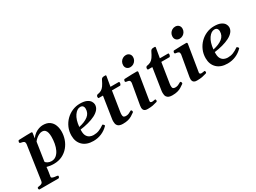

<svg xmlns="http://www.w3.org/2000/svg" viewBox="-98 -1514 3327 2493"><g transform="rotate(-30 1565.5 -267.5)"><path d="M-35.6 208Q-42.5 208 -45.7 201.4Q-48.8 194.8 -48.8 189.5Q-48.8 178.2 -43.7 174.6Q-38.6 170.9 -29.3 169.9Q-17.1 168.5 -2.7 165.5Q11.7 162.6 23.2 153.8Q34.7 145 37.1 125L110.8 -379.9Q111.3 -383.3 111.6 -386.5Q111.8 -389.6 111.8 -392.6Q111.8 -414.6 101.1 -423.1Q90.3 -431.6 76.2 -434.1Q62 -436.5 51.3 -439.5Q44.9 -441.4 41 -445.1Q37.1 -448.7 37.1 -457Q37.6 -461.4 41.3 -471.4Q44.9 -481.4 52.2 -481.9Q114.3 -484.9 164.1 -485.8Q213.9 -486.8 240.2 -486.8Q244.1 -486.8 248.3 -483.9Q252.4 -481 252.4 -472.2L241.2 -397Q265.1 -431.6 295.2 -452.9Q325.2 -474.1 356.9 -484.4Q388.7 -494.6 416 -494.6Q479.5 -494.6 517.1 -467Q554.7 -439.5 571 -395.5Q587.4 -351.6 587.4 -301.8Q587.4 -243.7 568.4 -187.5Q549.3 -131.3 511.5 -85.7Q473.6 -40 418.5 -12.7Q363.3 14.6 291.5 14.6Q262.2 14.6 236.1 10.7Q210 6.8 187 0.5L181.6 52.7L168 140.1Q167.5 149.9 180.4 156Q193.4 162.1 212.4 165Q231.4 168 250.5 169.9Q264.6 171.4 264.6 183.1Q264.6 189.5 259.8 198.7Q254.9 208 244.6 208ZM283.2 -31.7Q324.7 -31.7 354.2 -55.7Q383.8 -79.6 402.8 -119.4Q421.9 -159.2 430.7 -208Q439.5 -256.8 439.5 -306.6Q439.5 -341.8 432.6 -368.9Q425.8 -396 409.4 -411.4Q393.1 -426.8 363.8 -426.8Q341.8 -426.8 318.1 -415Q294.4 -403.3 273.7 -385.5Q252.9 -367.7 239.7 -348.6L197.8 -72.8Q202.6 -58.1 228 -44.9Q253.4 -31.7 283.2 -31.7Z M1138.2 -386.7Q1138.2 -346.7 1111.8 -315.2Q1085.4 -283.7 1039.8 -260.7Q994.1 -237.8 935.8 -222.2Q877.4 -206.5 813.5 -198.7Q813 -193.4 813 -187.5Q813 -181.6 813 -175.8Q813 -128.9 829.6 -101.8Q846.2 -74.7 872.1 -63.2Q897.9 -51.8 925.3 -51.8Q970.7 -51.8 1007.6 -66.4Q1044.4 -81.1 1083.5 -108.4Q1085.9 -109.9 1087.9 -111.3Q1089.8 -112.8 1092.3 -111.8Q1096.2 -110.8 1103.8 -102.8Q1111.3 -94.7 1112.3 -89.4Q1112.3 -88.4 1112.8 -87.9Q1113.3 -87.4 1113.3 -86.4Q1113.3 -84.5 1112.1 -83Q1110.8 -81.5 1109.9 -80.1Q1067.4 -35.6 1009.8 -10.7Q952.1 14.2 886.2 14.2Q783.7 14.2 727.1 -41Q670.4 -96.2 670.4 -188Q670.4 -253.4 694.8 -309.3Q719.2 -365.2 761.2 -407Q803.2 -448.7 857.4 -471.9Q911.6 -495.1 971.7 -495.1Q1034.7 -495.1 1071.3 -477.8Q1107.9 -460.4 1123 -435.1Q1138.2 -409.7 1138.2 -386.7ZM954.1 -455.6Q906.2 -455.6 865.7 -397.9Q825.2 -340.3 815.4 -236.3Q904.8 -255.4 955.8 -294.9Q1006.8 -334.5 1006.3 -401.9Q1006.3 -424.8 993.9 -440.2Q981.4 -455.6 954.1 -455.6Z M1327.6 12.7Q1300.3 12.7 1278.8 5.1Q1257.3 -2.4 1245.1 -22Q1232.9 -41.5 1232.9 -77.6Q1232.9 -85 1233.4 -92.8Q1233.9 -100.6 1234.9 -108.9L1285.2 -435.5H1222.2Q1217.3 -436 1215.3 -442.4Q1213.4 -448.7 1213.4 -454.6Q1213.4 -465.8 1219.5 -474.1Q1225.6 -482.4 1231.9 -483.9Q1266.6 -488.8 1290.3 -501.7Q1314 -514.6 1334 -543Q1354 -571.3 1377.9 -621.6Q1384.8 -635.3 1395.3 -640.9Q1405.8 -646.5 1422.9 -646.5H1441.9Q1447.8 -646.5 1450.7 -643.1Q1453.6 -639.6 1452.6 -635.7L1426.8 -485.4H1550.3Q1556.2 -484.9 1557.9 -480.2Q1559.6 -475.6 1559.6 -469.7Q1559.6 -458.5 1554.4 -448.2Q1549.3 -438 1543.5 -435.5H1419.9L1373 -137.2Q1371.6 -127.4 1370.8 -119.4Q1370.1 -111.3 1370.1 -104Q1370.1 -70.8 1383.5 -63.7Q1397 -56.6 1412.1 -56.6Q1436.5 -56.6 1454.6 -64.2Q1472.7 -71.8 1484.6 -79.6Q1496.6 -87.4 1502 -87.4Q1508.8 -87.4 1512.9 -79.8Q1517.1 -72.3 1517.1 -64Q1517.1 -55.7 1511.7 -51.8Q1485.8 -32.7 1461.4 -18.3Q1437 -3.9 1405.5 4.4Q1374 12.7 1327.6 12.7Z M1700.7 6.3Q1672.4 6.3 1658.4 -3.4Q1644.5 -13.2 1639.9 -25.9Q1635.3 -38.6 1635.3 -47.9Q1635.3 -66.4 1637.7 -80.1L1690.4 -383.3Q1691.4 -387.7 1691.7 -391.1Q1691.9 -394.5 1691.9 -397.9Q1691.9 -419.9 1680.9 -427.7Q1669.9 -435.5 1655.8 -436.8Q1641.6 -438 1630.9 -440.9Q1626 -443.4 1623.5 -447.3Q1621.1 -451.2 1622.1 -460.4Q1623 -466.3 1627 -473.9Q1630.9 -481.4 1636.7 -481.9Q1698.7 -485.8 1748.5 -486.3Q1798.3 -486.8 1824.7 -486.8Q1828.6 -486.8 1833 -482.9Q1837.4 -479 1836.4 -467.3L1772 -69.8Q1772 -55.7 1780.5 -51.3Q1789.1 -46.9 1801.8 -46.9Q1812.5 -46.9 1825.2 -50Q1837.9 -53.2 1844.2 -53.2Q1850.6 -53.2 1853.3 -46.9Q1856 -40.5 1856 -32.7Q1856 -20.5 1844.2 -16.1Q1811 -5.9 1780 0.2Q1749 6.3 1700.7 6.3ZM1778.8 -576.7Q1748 -576.7 1728.5 -595.7Q1709 -614.7 1709 -645.5Q1709 -673.3 1721.9 -695.3Q1734.9 -717.3 1756.8 -730Q1778.8 -742.7 1803.7 -742.7Q1835 -742.7 1854.7 -723.4Q1874.5 -704.1 1874.5 -673.3Q1874.5 -646.5 1861.3 -624.5Q1848.1 -602.5 1826.4 -589.6Q1804.7 -576.7 1778.8 -576.7Z M2067.9 12.7Q2040.5 12.7 2019 5.1Q1997.6 -2.4 1985.4 -22Q1973.1 -41.5 1973.1 -77.6Q1973.1 -85 1973.6 -92.8Q1974.1 -100.6 1975.1 -108.9L2025.4 -435.5H1962.4Q1957.5 -436 1955.6 -442.4Q1953.6 -448.7 1953.6 -454.6Q1953.6 -465.8 1959.7 -474.1Q1965.8 -482.4 1972.2 -483.9Q2006.8 -488.8 2030.5 -501.7Q2054.2 -514.6 2074.2 -543Q2094.2 -571.3 2118.2 -621.6Q2125 -635.3 2135.5 -640.9Q2146 -646.5 2163.1 -646.5H2182.1Q2188 -646.5 2190.9 -643.1Q2193.8 -639.6 2192.9 -635.7L2167 -485.4H2290.5Q2296.4 -484.9 2298.1 -480.2Q2299.8 -475.6 2299.8 -469.7Q2299.8 -458.5 2294.7 -448.2Q2289.6 -438 2283.7 -435.5H2160.2L2113.3 -137.2Q2111.8 -127.4 2111.1 -119.4Q2110.4 -111.3 2110.4 -104Q2110.4 -70.8 2123.8 -63.7Q2137.2 -56.6 2152.3 -56.6Q2176.8 -56.6 2194.8 -64.2Q2212.9 -71.8 2224.9 -79.6Q2236.8 -87.4 2242.2 -87.4Q2249 -87.4 2253.2 -79.8Q2257.3 -72.3 2257.3 -64Q2257.3 -55.7 2252 -51.8Q2226.1 -32.7 2201.7 -18.3Q2177.2 -3.9 2145.8 4.4Q2114.3 12.7 2067.9 12.7Z M2440.9 6.3Q2412.6 6.3 2398.7 -3.4Q2384.8 -13.2 2380.1 -25.9Q2375.5 -38.6 2375.5 -47.9Q2375.5 -66.4 2377.9 -80.1L2430.7 -383.3Q2431.6 -387.7 2431.9 -391.1Q2432.1 -394.5 2432.1 -397.9Q2432.1 -419.9 2421.1 -427.7Q2410.2 -435.5 2396 -436.8Q2381.8 -438 2371.1 -440.9Q2366.2 -443.4 2363.8 -447.3Q2361.3 -451.2 2362.3 -460.4Q2363.3 -466.3 2367.2 -473.9Q2371.1 -481.4 2377 -481.9Q2439 -485.8 2488.8 -486.3Q2538.6 -486.8 2564.9 -486.8Q2568.8 -486.8 2573.2 -482.9Q2577.6 -479 2576.7 -467.3L2512.2 -69.8Q2512.2 -55.7 2520.8 -51.3Q2529.3 -46.9 2542 -46.9Q2552.7 -46.9 2565.4 -50Q2578.1 -53.2 2584.5 -53.2Q2590.8 -53.2 2593.5 -46.9Q2596.2 -40.5 2596.2 -32.7Q2596.2 -20.5 2584.5 -16.1Q2551.3 -5.9 2520.3 0.2Q2489.3 6.3 2440.9 6.3ZM2519 -576.7Q2488.3 -576.7 2468.8 -595.7Q2449.2 -614.7 2449.2 -645.5Q2449.2 -673.3 2462.2 -695.3Q2475.1 -717.3 2497.1 -730Q2519 -742.7 2543.9 -742.7Q2575.2 -742.7 2595 -723.4Q2614.7 -704.1 2614.7 -673.3Q2614.7 -646.5 2601.6 -624.5Q2588.4 -602.5 2566.7 -589.6Q2544.9 -576.7 2519 -576.7Z M3149.9 -386.7Q3149.9 -346.7 3123.5 -315.2Q3097.2 -283.7 3051.5 -260.7Q3005.9 -237.8 2947.5 -222.2Q2889.2 -206.5 2825.2 -198.7Q2824.7 -193.4 2824.7 -187.5Q2824.7 -181.6 2824.7 -175.8Q2824.7 -128.9 2841.3 -101.8Q2857.9 -74.7 2883.8 -63.2Q2909.7 -51.8 2937 -51.8Q2982.4 -51.8 3019.3 -66.4Q3056.2 -81.1 3095.2 -108.4Q3097.7 -109.9 3099.6 -111.3Q3101.6 -112.8 3104 -111.8Q3107.9 -110.8 3115.5 -102.8Q3123 -94.7 3124 -89.4Q3124 -88.4 3124.5 -87.9Q3125 -87.4 3125 -86.4Q3125 -84.5 3123.8 -83Q3122.6 -81.5 3121.6 -80.1Q3079.1 -35.6 3021.5 -10.7Q2963.9 14.2 2897.9 14.2Q2795.4 14.2 2738.8 -41Q2682.1 -96.2 2682.1 -188Q2682.1 -253.4 2706.5 -309.3Q2731 -365.2 2772.9 -407Q2814.9 -448.7 2869.1 -471.9Q2923.3 -495.1 2983.4 -495.1Q3046.4 -495.1 3083 -477.8Q3119.6 -460.4 3134.8 -435.1Q3149.9 -409.7 3149.9 -386.7ZM2965.8 -455.6Q2918 -455.6 2877.4 -397.9Q2836.9 -340.3 2827.1 -236.3Q2916.5 -255.4 2967.5 -294.9Q3018.6 -334.5 3018.1 -401.9Q3018.1 -424.8 3005.6 -440.2Q2993.2 -455.6 2965.8 -455.6Z"/></g></svg>

Font: Gelasio SemiBold
Style: Italic
Weight: 600
Italic angle: -8.5°
Designer: Eben Sorkin
Foundry: Eben Sorkin
Version: Version 1.008